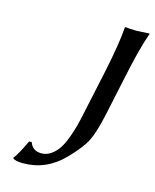

<svg xmlns="http://www.w3.org/2000/svg" viewBox="-102 -719 647 799"><g transform="rotate(15 221.5 -319.0)"><path d="M264.6 -257.8 304.7 -444.8Q332 -574.2 336.9 -645L339.8 -647.9Q356.4 -645 390.1 -645Q390.1 -645 442.9 -647.9V-645Q418.5 -578.6 390.6 -444.8L355.5 -279.8Q337.4 -194.8 317.9 -156.5Q298.3 -118.2 247.1 -65.9Q173.3 10.3 72.8 9.8Q42 9.8 29.8 1L29.3 -2Q46.4 -23.4 74.7 -84L85.9 -85Q97.7 -49.8 136.7 -49.8Q159.2 -49.8 178.5 -63.7Q197.8 -77.6 210.4 -97.2Q223.1 -116.7 234.4 -147.5Q245.6 -178.2 251.7 -201.7Q257.8 -225.1 264.6 -257.8Z"/></g></svg>

Font: Linux Biolinum O
Style: Italic
Weight: 400
Italic angle: -12°
Designer: Philipp H. Poll
Foundry: Philipp H. Poll
Version: Version 1.1.3